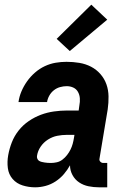

<svg xmlns="http://www.w3.org/2000/svg" viewBox="-20 -792 540 820"><path d="M130 8Q103 8 77 0Q51 -8 34 -27.5Q17 -47 13.5 -74Q10 -101 15 -129Q20 -157 30.5 -184Q41 -211 59.5 -234.5Q78 -258 103 -275Q128 -292 155 -302Q182 -312 210.5 -316Q239 -320 266 -320H316L319 -342Q322 -357 321 -372Q320 -387 313 -399.5Q306 -412 293 -418Q280 -424 265 -424Q251 -424 236.5 -420Q222 -416 210 -406.5Q198 -397 190.5 -383.5Q183 -370 181 -356H59Q62 -379 71.5 -401.5Q81 -424 95.5 -444.5Q110 -465 129.5 -482Q149 -499 171.5 -509.5Q194 -520 217.5 -524Q241 -528 264 -528Q292 -528 319 -523.5Q346 -519 369 -507Q392 -495 409 -475.5Q426 -456 434.5 -432Q443 -408 443.5 -380.5Q444 -353 440 -325L405 -115Q403 -107 408.5 -101.5Q414 -96 421 -96H438V8H403Q380 8 358 3.5Q336 -1 318 -13Q300 -25 289.5 -44.5Q279 -64 279 -86Q268 -66 252.5 -48Q237 -30 217 -17Q197 -4 174.5 2Q152 8 130 8ZM197 -96Q210 -96 223 -99Q236 -102 247 -110.5Q258 -119 266.5 -130Q275 -141 281 -153Q287 -165 290.5 -178Q294 -191 296 -204L298 -216H265Q245 -216 224.5 -212Q204 -208 185 -196Q166 -184 153.5 -165.5Q141 -147 138 -126Q137 -120 139.5 -114Q142 -108 147 -105Q152 -102 158 -100.5Q164 -99 170.5 -98Q177 -97 183.5 -96.5Q190 -96 197 -96ZM278 -574 222 -626 370 -772 438 -708Z"/></svg>

Font: Iosevka SS18 Extrabold
Style: Italic
Weight: 800
Italic angle: -9°
Monospace: yes
Designer: Belleve Invis
Foundry: Belleve Invis
Version: Version 25.1.1; ttfautohint (v1.8.4)